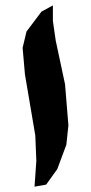

<svg xmlns="http://www.w3.org/2000/svg" viewBox="-20 -744 345 725"><path d="M136.7 -700.2 80.1 -625 65.4 -563.5 74.2 -462.9 113.3 -232.4 117.2 -136.7 110.4 -39.1 154.3 -46.9 196.3 -105.5 230.5 -197.3 238.3 -270.5 225.6 -425.8 190.4 -590.8 179.7 -665V-723.6Z"/></svg>

Font: MaokenAssortedSans-TC
Style: Regular
Weight: 500
Version: Version 0.83